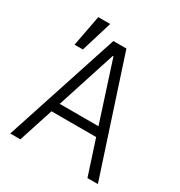

<svg xmlns="http://www.w3.org/2000/svg" viewBox="-180 -896 959 1021"><g transform="rotate(30 300.0 -385.0)"><path d="M93 0 162 -212H436L505 0H569L340 -700H260L31 0ZM180 -268 297 -630H301L418 -268ZM200 -770H127L91 -580H142Z"/></g></svg>

Font: CommitMonoV143 ExtLt
Style: Regular
Weight: 200
Monospace: yes
Designer: Eigil Nikolajsen
Foundry: Eigil Nikolajsen
Version: Version 1.143